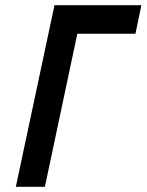

<svg xmlns="http://www.w3.org/2000/svg" viewBox="-20 -720 565 740"><path d="M41 0H153L278 -590H502L525 -700H190Z"/></svg>

Font: Advent Pro
Style: Bold Italic
Weight: 700
Italic angle: -12°
Designer: VivaRado, Andreas Kalpakidis
Foundry: VivaRado, Andreas Kalpakidis
Version: Version 3.000